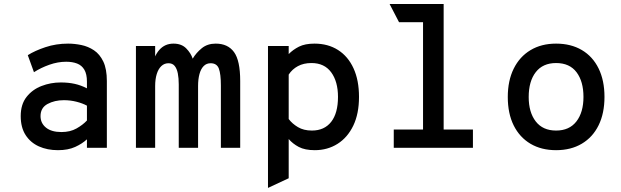

<svg xmlns="http://www.w3.org/2000/svg" viewBox="-20 -742 3120 964"><path d="M271 12Q217.5 12 175.2 -7Q133 -26 108.5 -64Q84 -102 84 -159Q84 -218 113.2 -255.2Q142.5 -292.5 188.5 -310.2Q234.5 -328 285 -328Q323.5 -328 355 -321Q386.5 -314 416.5 -298.5V-332Q416.5 -370 403.5 -392Q390.5 -414 367 -423Q343.5 -432 312.5 -432Q270.5 -432 228 -417Q185.5 -402 150.5 -379.5L119.5 -465Q155 -487.5 208.2 -505.2Q261.5 -523 322 -523Q354 -523 388.2 -516Q422.5 -509 451.8 -489.5Q481 -470 498.8 -432.8Q516.5 -395.5 516.5 -335V0H416.5V-42.5Q393 -20.5 357.2 -4.2Q321.5 12 271 12ZM288.5 -79Q332.5 -79 364.2 -97Q396 -115 416.5 -137V-211.5Q394.5 -223.5 364 -231.2Q333.5 -239 300.5 -239Q254 -239 218.8 -220Q183.5 -201 183.5 -159Q183.5 -123.5 211 -101.2Q238.5 -79 288.5 -79Z M662.5 0V-511H759V-395.5L743 -405Q752.5 -460.5 780.2 -491.8Q808 -523 851 -523Q891.5 -523 915 -499Q938.5 -475 947.5 -447.5Q965 -477 993.2 -500Q1021.5 -523 1063 -523Q1124 -523 1155 -480.5Q1186 -438 1186 -335.5V0H1089V-312.5Q1089 -370 1079 -397.2Q1069 -424.5 1037.5 -424.5Q1016.5 -424.5 1002.5 -410.2Q988.5 -396 981.5 -370.2Q974.5 -344.5 974.5 -310V0H877.5V-318Q877.5 -349.5 872.8 -373.5Q868 -397.5 857 -411Q846 -424.5 826 -424.5Q805 -424.5 790 -410.2Q775 -396 767 -370.2Q759 -344.5 759 -310V0Z M1325.5 201.5V-511H1429.5V-470.5Q1451 -492.5 1481.2 -507.8Q1511.5 -523 1559 -523Q1627 -523 1677.2 -491Q1727.5 -459 1755 -399Q1782.5 -339 1782.5 -255.5Q1782.5 -171 1753.8 -111.2Q1725 -51.5 1674.8 -19.8Q1624.5 12 1560.5 12Q1511 12 1480.2 -4.2Q1449.5 -20.5 1429.5 -44V153ZM1546 -86.5Q1608.5 -86.5 1642.8 -130.2Q1677 -174 1677 -255.5Q1677 -332.5 1642.8 -379Q1608.5 -425.5 1544 -425.5Q1504.5 -425.5 1475.8 -410Q1447 -394.5 1429.5 -367.5V-144.5Q1447 -121 1475.8 -103.8Q1504.5 -86.5 1546 -86.5Z M2104 0V-713.5L2207.5 -722V0ZM1957 0V-91.5H2354.5V0ZM1983.5 -630.5 1936 -722H2207.5L2198.5 -630.5Z M2772 12Q2698 12 2643.5 -20.2Q2589 -52.5 2559.2 -112.2Q2529.5 -172 2529.5 -255Q2529.5 -337 2559.2 -397.2Q2589 -457.5 2643.5 -490.2Q2698 -523 2772 -523Q2846.5 -523 2901.2 -490.8Q2956 -458.5 2985.5 -398.2Q3015 -338 3015 -255.5Q3015 -173 2985.5 -113Q2956 -53 2901.2 -20.5Q2846.5 12 2772 12ZM2772 -86.5Q2838.5 -86.5 2874 -132.2Q2909.5 -178 2909.5 -255.5Q2909.5 -333 2874.8 -379.2Q2840 -425.5 2772 -425.5Q2705.5 -425.5 2670 -379.8Q2634.5 -334 2634.5 -255Q2634.5 -178 2670 -132.2Q2705.5 -86.5 2772 -86.5Z"/></svg>

Font: Overpass Mono SemiBold
Style: Regular
Weight: 600
Monospace: yes
Designer: Delve Withrington, Dave Bailey
Foundry: Delve Fonts LLC
Version: Version 4.000